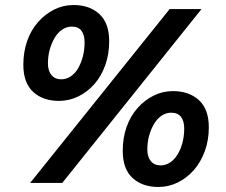

<svg xmlns="http://www.w3.org/2000/svg" viewBox="-20 -729 901 765"><path d="M100 0 656 -693H783L228 0ZM611 16Q547 16 508 -20Q469 -56 469 -128Q469 -180 484.5 -223.5Q500 -267 528 -298.5Q556 -330 592 -348Q628 -366 669 -366Q733 -366 772.5 -330Q812 -294 812 -222Q812 -170 796 -126.5Q780 -83 752.5 -51.5Q725 -20 688.5 -2Q652 16 611 16ZM620 -70Q640 -70 657.5 -81.5Q675 -93 687.5 -113.5Q700 -134 707 -160.5Q714 -187 714 -217Q714 -247 701 -263.5Q688 -280 662 -280Q642 -280 624.5 -268.5Q607 -257 594.5 -236.5Q582 -216 574.5 -189.5Q567 -163 567 -133Q567 -104 581 -87Q595 -70 620 -70ZM215 -327Q151 -327 112 -363Q73 -399 73 -471Q73 -523 88.5 -566.5Q104 -610 132 -641.5Q160 -673 196 -691Q232 -709 273 -709Q337 -709 376 -673Q415 -637 415 -565Q415 -513 399.5 -469.5Q384 -426 356.5 -394.5Q329 -363 292.5 -345Q256 -327 215 -327ZM224 -413Q244 -413 261.5 -424.5Q279 -436 291 -456.5Q303 -477 310 -503.5Q317 -530 317 -560Q317 -590 304.5 -606.5Q292 -623 266 -623Q246 -623 228.5 -611.5Q211 -600 198.5 -579.5Q186 -559 178.5 -532.5Q171 -506 171 -476Q171 -447 185 -430Q199 -413 224 -413Z"/></svg>

Font: Ubuntu Sans
Style: Bold Italic
Weight: 700
Italic angle: -13.5°
Designer: Dalton Maag Ltd
Foundry: Dalton Maag Ltd
Version: Version 1.006